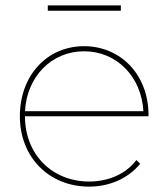

<svg xmlns="http://www.w3.org/2000/svg" viewBox="-20 -692 627 715"><path d="M73 -278C80 -406 171 -501 293 -501C415 -501 507 -406 514 -278ZM312 3C386 3 456 -26 502 -82L488 -96C447 -42 381 -16 312 -16C175 -16 73 -116 73 -259H533V-264C533 -414 429 -520 293 -520C156 -520 54 -412 54 -259C54 -106 163 3 312 3ZM430 -672H158V-652H430Z"/></svg>

Font: Montserrat-Alt1 Thin
Style: Regular
Weight: 100
Designer: Differentunic
Foundry: Differentunic
Version: Version 7.222